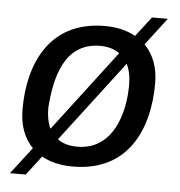

<svg xmlns="http://www.w3.org/2000/svg" viewBox="-48 -614 671 714"><g transform="rotate(5 288.0 -256.5)"><path d="M550 -568H491L434 -494C402 -512 364 -521 320 -521C109 -521 41 -351 41 -187C41 -123 60 -78 92 -45L15 55H74L129 -17C161 1 200 10 245 10C456 10 524 -159 524 -324C524 -387 504 -433 472 -466ZM309 -446C337 -446 361 -439 381 -425L151 -123C141 -143 136 -169 136 -200C144 -309 172 -446 309 -446ZM412 -388C423 -367 428 -341 428 -310C428 -201 387 -65 256 -65C225 -65 201 -72 182 -86Z"/></g></svg>

Font: Chivo
Style: Italic
Weight: 400
Italic angle: -8°
Designer: Hector Gatti
Foundry: Omnibus-Type
Version: Version 1.003;PS 001.003;hotconv 1.0.70;makeotf.lib2.5.58329